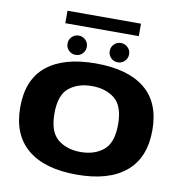

<svg xmlns="http://www.w3.org/2000/svg" viewBox="-91 -934 978 1024"><g transform="rotate(10 398.0 -422.0)"><path d="M391 5Q217.5 5 125.2 -71.8Q33 -148.5 33 -298Q33 -447.5 125.2 -522.2Q217.5 -597 391 -597Q564.5 -597 656.5 -522.2Q748.5 -447.5 748.5 -298Q748.5 -148.5 656.5 -71.8Q564.5 5 391 5ZM391 -117.5Q466 -117.5 514.5 -157.2Q563 -197 563 -296.5Q563 -396.5 514.5 -435.5Q466 -474.5 391 -474.5Q316 -474.5 267.2 -435.5Q218.5 -396.5 218.5 -296.5Q218.5 -197 267.2 -157.2Q316 -117.5 391 -117.5ZM275 -623Q253 -623 237.8 -638.2Q222.5 -653.5 222.5 -675.5Q222.5 -697 237.8 -712.2Q253 -727.5 275 -727.5Q296.5 -727.5 311.8 -712.2Q327 -697 327 -675.5Q327 -653.5 311.8 -638.2Q296.5 -623 275 -623ZM503.5 -623Q481.5 -623 466.2 -638.2Q451 -653.5 451 -675.5Q451 -697 466.2 -712.2Q481.5 -727.5 503.5 -727.5Q525 -727.5 540.5 -712.2Q556 -697 556 -675.5Q556 -653.5 540.5 -638.2Q525 -623 503.5 -623ZM192 -780V-847.5H590V-780Z"/></g></svg>

Font: Anybody ExtraExpanded Regular
Style: Bold
Weight: 700
Width: 8
Designer: Tyler Finck
Foundry: Etcetera Type Company
Version: Version 1.010; ttfautohint (v1.8.3) -l 8 -r 50 -G 200 -x 14 